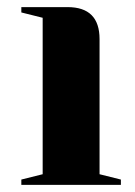

<svg xmlns="http://www.w3.org/2000/svg" viewBox="-20 -520 380 540"><path d="M40 -15 100 -30V-470L40 -485V-500H170Q260 -500 260 -410V-30L320 -15V0H40Z"/></svg>

Font: Yeseva One
Style: Regular
Weight: 400
Designer: Jovanny Lemonad
Foundry: Jovanny Lemonad
Version: Version 2.000